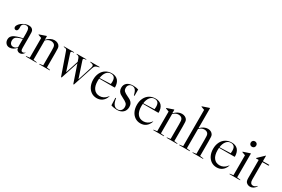

<svg xmlns="http://www.w3.org/2000/svg" viewBox="89 -1815 4285 2919"><g transform="rotate(30 2231.5 -355.5)"><path d="M43 -88Q43 -138 88.5 -168Q134 -198 243 -220V-311Q243 -369 230 -391.5Q217 -414 185 -414Q154 -414 135 -397.5Q116 -381 116 -353L117 -326Q117 -301 107.5 -286.5Q98 -272 81 -272Q66 -272 56.5 -282Q47 -292 47 -308Q47 -332 70.5 -360.5Q94 -389 131 -408Q176 -433 224 -433Q252 -433 271.5 -422Q291 -411 300 -391Q305 -378 306.5 -359Q308 -340 308 -286V-95Q308 -59 315 -45.5Q322 -32 340 -32Q367 -32 380 -51L384 -49Q372 -24 352 -10.5Q332 3 309 3Q283 3 266 -12.5Q249 -28 247 -54L244 -55Q221 -26 191 -9.5Q161 7 130 7Q92 7 67.5 -19.5Q43 -46 43 -88ZM243 -68V-209Q191 -196 162.5 -183Q134 -170 122 -152Q110 -134 110 -107Q110 -72 127 -51.5Q144 -31 173 -31Q194 -31 212.5 -40.5Q231 -50 243 -68Z M837 -8V0H651V-8L712 -16V-271Q712 -310 710 -329Q708 -348 702 -361Q694 -378 675.5 -387.5Q657 -397 633 -397Q582 -397 542 -354V-16L603 -8V0H416V-8L477 -16V-361L418 -383V-390L531 -429H539V-366Q603 -434 673 -434Q704 -434 729.5 -420.5Q755 -407 766 -385Q773 -372 775 -349.5Q777 -327 777 -271V-16Z M1467 -424V-416Q1423 -409 1405 -395.5Q1387 -382 1376 -347L1262 3H1251L1147 -302L1047 3H1036L901 -382Q897 -395 892 -401Q887 -407 876.5 -410Q866 -413 841 -416V-424H1020V-416Q990 -414 980.5 -409.5Q971 -405 971 -396Q971 -389 977 -372L1064 -106H1068L1139 -324L1121 -377Q1114 -396 1103.5 -404.5Q1093 -413 1066 -416V-424H1235V-416Q1205 -414 1195.5 -409.5Q1186 -405 1186 -396Q1186 -389 1192 -372L1280 -106H1284L1361 -348Q1367 -368 1367 -379Q1367 -395 1354 -402.5Q1341 -410 1306 -416V-424Z M1817 -114 1821 -112 1817 -101Q1797 -48 1757.5 -19Q1718 10 1663 10Q1609 10 1567 -18Q1525 -46 1501.5 -96Q1478 -146 1478 -211Q1478 -276 1503 -327Q1528 -378 1574 -406Q1620 -434 1679 -434Q1749 -434 1786.5 -392.5Q1824 -351 1825 -272L1819 -267H1549Q1547 -241 1547 -226Q1547 -135 1584 -87.5Q1621 -40 1687 -40Q1721 -40 1752.5 -55.5Q1784 -71 1808 -102ZM1550 -278 1744 -285Q1747 -297 1747 -325Q1747 -379 1726.5 -401Q1706 -423 1668 -423Q1621 -423 1590 -384Q1559 -345 1550 -278Z M1909 -316Q1909 -281 1923 -258Q1937 -235 1957.5 -221.5Q1978 -208 2012 -191Q2058 -169 2081 -148Q2104 -127 2104 -86Q2104 -48 2082 -24.5Q2060 -1 2023 -1Q1982 -1 1956.5 -34.5Q1931 -68 1921 -138H1909L1914 -8Q1935 0 1965 5Q1995 10 2019 10Q2085 10 2124 -25.5Q2163 -61 2163 -122Q2163 -159 2148.5 -183Q2134 -207 2113.5 -220.5Q2093 -234 2058 -250Q2013 -271 1991 -290.5Q1969 -310 1969 -348Q1969 -382 1989 -402.5Q2009 -423 2042 -423Q2078 -423 2099.5 -396Q2121 -369 2135 -309H2146V-420Q2130 -426 2105 -430Q2080 -434 2056 -434Q1986 -434 1947.5 -403Q1909 -372 1909 -316Z M2584 -114 2588 -112 2584 -101Q2564 -48 2524.5 -19Q2485 10 2430 10Q2376 10 2334 -18Q2292 -46 2268.5 -96Q2245 -146 2245 -211Q2245 -276 2270 -327Q2295 -378 2341 -406Q2387 -434 2446 -434Q2516 -434 2553.5 -392.5Q2591 -351 2592 -272L2586 -267H2316Q2314 -241 2314 -226Q2314 -135 2351 -87.5Q2388 -40 2454 -40Q2488 -40 2519.5 -55.5Q2551 -71 2575 -102ZM2317 -278 2511 -285Q2514 -297 2514 -325Q2514 -379 2493.5 -401Q2473 -423 2435 -423Q2388 -423 2357 -384Q2326 -345 2317 -278Z M3074 -8V0H2888V-8L2949 -16V-271Q2949 -310 2947 -329Q2945 -348 2939 -361Q2931 -378 2912.5 -387.5Q2894 -397 2870 -397Q2819 -397 2779 -354V-16L2840 -8V0H2653V-8L2714 -16V-361L2655 -383V-390L2768 -429H2776V-366Q2840 -434 2910 -434Q2941 -434 2966.5 -420.5Q2992 -407 3003 -385Q3010 -372 3012 -349.5Q3014 -327 3014 -271V-16Z M3528 -8V0H3341V-8L3402 -16V-271Q3402 -312 3400 -330.5Q3398 -349 3392 -361Q3384 -378 3366 -387.5Q3348 -397 3324 -397Q3272 -397 3234 -354V-16L3295 -8V0H3108V-8L3169 -16V-653L3110 -675V-682L3226 -721H3234V-369Q3265 -401 3298.5 -417.5Q3332 -434 3365 -434Q3395 -434 3419.5 -421Q3444 -408 3456 -385Q3463 -372 3465 -349.5Q3467 -327 3467 -271V-16Z M3922 -114 3926 -112 3922 -101Q3902 -48 3862.5 -19Q3823 10 3768 10Q3714 10 3672 -18Q3630 -46 3606.5 -96Q3583 -146 3583 -211Q3583 -276 3608 -327Q3633 -378 3679 -406Q3725 -434 3784 -434Q3854 -434 3891.5 -392.5Q3929 -351 3930 -272L3924 -267H3654Q3652 -241 3652 -226Q3652 -135 3689 -87.5Q3726 -40 3792 -40Q3826 -40 3857.5 -55.5Q3889 -71 3913 -102ZM3655 -278 3849 -285Q3852 -297 3852 -325Q3852 -379 3831.5 -401Q3811 -423 3773 -423Q3726 -423 3695 -384Q3664 -345 3655 -278Z M4079 -626Q4100 -626 4113.5 -612.5Q4127 -599 4127 -578Q4127 -557 4113.5 -543.5Q4100 -530 4079 -530Q4058 -530 4044.5 -543.5Q4031 -557 4031 -578Q4031 -599 4044.5 -612.5Q4058 -626 4079 -626ZM4117 -434H4109L3993 -395V-388L4052 -366V-16L3991 -8V0H4178V-8L4117 -16Z M4219 -414 4221 -409H4268V-89Q4268 -58 4275 -39Q4282 -20 4299 -8Q4324 10 4356 10Q4387 10 4414.5 -8Q4442 -26 4457 -57L4453 -60Q4435 -42 4420 -34Q4405 -26 4389 -26Q4356 -26 4344 -50Q4333 -67 4333 -102V-408H4441L4447 -424H4333V-519L4329 -520Z"/></g></svg>

Font: Libre Caslon Display
Style: Regular
Weight: 400
Designer: Pablo Impallari, Rodrigo Fuenzalida
Foundry: Pablo Impallari, Rodrigo Fuenzalida
Version: Version 1.100; ttfautohint (v1.6) -l 8 -r 50 -G 200 -x 14 -D